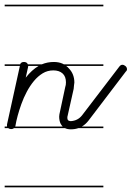

<svg xmlns="http://www.w3.org/2000/svg" viewBox="-20 -562 563 821"><path d="M422 -14H315Q300 -9 283 -9Q268 -9 258 -14H40Q35 -10 28 -10Q21 -10 15 -14H0V-21H10Q10 -23 10 -25V-30L65 -280H0V-287H66Q70 -297 82 -297Q91 -297 96 -292Q98 -289 99 -287H159Q183 -297 210 -297Q231 -297 247 -290Q250 -288 253 -287H422V-280H263Q269 -276 274 -270Q286 -258 292 -242.5Q298 -227 298 -209Q297 -204 296.5 -197.5Q296 -191 295 -182L269 -66Q268 -64 268 -59Q268 -49 273 -46.5Q278 -44 283 -44Q313 -46 331 -69L490 -277Q496 -285 503 -285Q510 -285 516.5 -279.5Q523 -274 523 -266Q523 -260 518 -256L359 -47Q346 -30 330 -21H422ZM243 -27Q237 -35 235 -45Q233 -55 233 -63Q233 -69 234 -73L259 -190Q262 -198 262 -210Q262 -235 247.5 -248Q233 -261 208 -261Q183 -261 162.5 -248.5Q142 -236 125 -215.5Q108 -195 94.5 -169.5Q81 -144 71.5 -117.5Q62 -91 55.5 -67Q49 -43 46 -24L45 -21H248ZM422 239H0V232H422ZM422 -535H0V-542H422ZM100 -277Q100 -276 100 -275L90 -230Q116 -263 145 -280H101Q101 -279 100 -277Z"/></svg>

Font: Gruenewald VA 1. Klasse
Style: Regular
Weight: 400
Designer: Peter Wiegel
Foundry: Peter Wiegel, nach dem Schriftentwurf von Dr. H. Gr¸newald
Version: Version 0.007